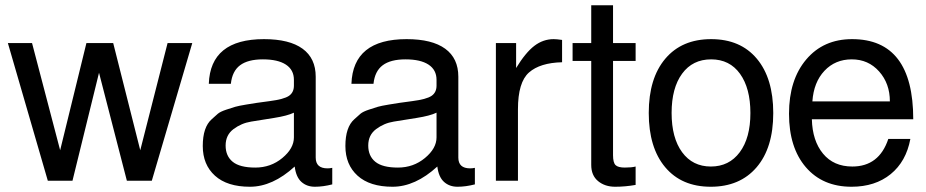

<svg xmlns="http://www.w3.org/2000/svg" viewBox="-20 -688 3527 731"><path d="M558 0H463L357 -411L256 0H162L10 -524H102L209 -116L309 -524H411L514 -116L618 -524H712Z M1099 -165V-259Q1074 -247 1023.5 -239Q973 -231 936 -225Q899 -219 869 -196.5Q839 -174 839 -134Q839 -94 866 -72Q893 -50 952 -50Q1011 -50 1055 -86.5Q1099 -123 1099 -165ZM775 -369Q781 -539 985 -539Q1082 -539 1132 -502.5Q1182 -466 1182 -396V-88Q1182 -47 1227 -47Q1236 -47 1245 -49V14Q1210 23 1179 23Q1148 23 1127.5 4.5Q1107 -14 1102 -54Q1018 23 931.5 23Q845 23 798.5 -19Q752 -61 752 -132Q752 -204 786 -234Q800 -247 809.5 -255Q819 -263 841.5 -270.5Q864 -278 876 -281.5Q888 -285 918 -290Q952 -296 1006.5 -303Q1061 -310 1080 -323Q1099 -336 1099 -362V-384Q1099 -422 1068.5 -442Q1038 -462 981 -462Q924 -462 894 -439.5Q864 -417 859 -369Z M1642 -165V-259Q1617 -247 1566.5 -239Q1516 -231 1479 -225Q1442 -219 1412 -196.5Q1382 -174 1382 -134Q1382 -94 1409 -72Q1436 -50 1495 -50Q1554 -50 1598 -86.5Q1642 -123 1642 -165ZM1318 -369Q1324 -539 1528 -539Q1625 -539 1675 -502.5Q1725 -466 1725 -396V-88Q1725 -47 1770 -47Q1779 -47 1788 -49V14Q1753 23 1722 23Q1691 23 1670.5 4.5Q1650 -14 1645 -54Q1561 23 1474.5 23Q1388 23 1341.5 -19Q1295 -61 1295 -132Q1295 -204 1329 -234Q1343 -247 1352.5 -255Q1362 -263 1384.5 -270.5Q1407 -278 1419 -281.5Q1431 -285 1461 -290Q1495 -296 1549.5 -303Q1604 -310 1623 -323Q1642 -336 1642 -362V-384Q1642 -422 1611.5 -442Q1581 -462 1524 -462Q1467 -462 1437 -439.5Q1407 -417 1402 -369Z M2120 -451Q2036 -449 1994 -412Q1952 -375 1952 -272V0H1868V-524H1945V-429Q1981 -488 2014.5 -513.5Q2048 -539 2088 -539Q2099 -539 2120 -536Z M2400 -524V-456H2314V-97Q2314 -69 2323.5 -59.5Q2333 -50 2359 -50Q2385 -50 2400 -54V16Q2361 23 2322 23Q2283 23 2257 1.5Q2231 -20 2231 -60V-456H2160V-524H2231V-668H2314V-524Z M2837 -257.5Q2837 -352 2797.5 -407Q2758 -462 2687.5 -462Q2617 -462 2577 -407.5Q2537 -353 2537 -258Q2537 -163 2577 -108.5Q2617 -54 2686.5 -54Q2756 -54 2796.5 -108.5Q2837 -163 2837 -257.5ZM2450 -258Q2450 -390 2513 -464.5Q2576 -539 2687.5 -539Q2799 -539 2861.5 -464.5Q2924 -390 2924 -257.5Q2924 -125 2860.5 -51Q2797 23 2686 23Q2575 23 2512.5 -51.5Q2450 -126 2450 -258Z M3073 -302H3368Q3368 -370 3327 -416Q3286 -462 3223 -462Q3160 -462 3119 -418.5Q3078 -375 3073 -302ZM3457 -234H3071Q3073 -152 3113.5 -103Q3154 -54 3225 -54Q3327 -54 3362 -159H3446Q3430 -73 3371 -25Q3312 23 3222 23Q3112 23 3048 -51.5Q2984 -126 2984 -255Q2984 -384 3049.5 -461.5Q3115 -539 3224 -539Q3457 -539 3457 -234Z"/></svg>

Font: Autonym
Style: Regular
Weight: 500
Version: Version 1.0.20131126